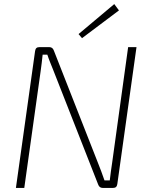

<svg xmlns="http://www.w3.org/2000/svg" viewBox="-20 -921 732 941"><path d="M540 -901 365 -754 382 -734 563 -870ZM649 -690H608L530 -126C525 -97 522 -67 518 -37H492C482 -66 471 -96 460 -123L244 -673C240 -684 233 -690 222 -690H173C160 -690 154 -684 152 -671L58 0H99L179 -571C183 -598 186 -625 189 -653H212C220 -628 231 -603 240 -580L461 -17C465 -6 472 0 483 0H534C547 0 553 -6 555 -19Z"/></svg>

Font: Exo 2 Extra Light
Style: Italic
Weight: 250
Italic angle: -8°
Designer: Natanael Gama
Version: Version 1.001;PS 001.001;hotconv 1.0.88;makeotf.lib2.5.64775